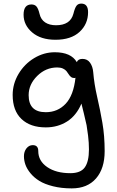

<svg xmlns="http://www.w3.org/2000/svg" viewBox="-20 -793 654 1073"><path d="M290 -570.8Q208 -570.8 159.9 -611.8Q111.8 -652.8 111.8 -710.9Q111.8 -768.1 155.8 -768.1Q173.8 -768.1 183.8 -756.8Q193.8 -745.6 201.2 -714.8Q208.5 -683.6 232.4 -667.7Q256.3 -651.9 293 -651.9Q373 -651.9 390.1 -715.8Q398.4 -749 407.7 -761Q417 -772.9 434.1 -772.9Q472.2 -772.9 472.2 -725.1Q472.2 -658.7 424.6 -614.7Q377 -570.8 290 -570.8ZM380.9 259.8Q323.2 259.8 276.4 248Q229.5 236.3 200 218Q170.4 199.7 150.4 175.3Q130.4 150.9 122.1 127.2Q113.8 103.5 113.8 80.1Q113.8 54.2 127.9 36.1Q142.1 18.1 163.1 18.1Q193.8 18.1 193.8 50.8Q193.8 106.4 243.7 140.6Q293.5 174.8 373 174.8Q430.7 174.8 453.9 142.3Q477.1 109.9 477.1 42Q477.1 4.9 472.2 -35.2Q467.3 -75.2 463.9 -93.3Q460.4 -111.3 448.5 -159.7Q436.5 -208 435.1 -213.9Q406.7 -147 354.7 -114Q302.7 -81.1 235.8 -81.1Q149.4 -81.1 100.1 -127.9Q50.8 -174.8 50.8 -262.2Q50.8 -324.7 83.7 -380.1Q116.7 -435.5 171.1 -468.3Q225.6 -501 286.1 -501Q377 -501 409.2 -445.8Q416.5 -463.9 440.9 -463.9Q468.3 -463.9 483.4 -442.4Q498.5 -420.9 501 -389.2Q506.3 -324.2 522.9 -252Q539.6 -179.7 552.2 -106.9Q564.9 -34.2 564.9 51.8Q564.9 148.9 516.6 204.3Q468.3 259.8 380.9 259.8ZM140.1 -261.2Q140.1 -166 235.8 -166Q302.2 -166 346.7 -212.9Q391.1 -259.8 401.9 -358.9Q399.9 -356.9 395 -356.9Q384.3 -356.9 376.7 -363Q369.1 -369.1 363.8 -377.9Q358.4 -386.7 351.6 -395.3Q344.7 -403.8 331.8 -409.9Q318.8 -416 299.8 -416Q235.8 -416 188 -368.7Q140.1 -321.3 140.1 -261.2Z"/></svg>

Font: Shantell Sans Normal
Style: Regular
Weight: 400
Designer: Stephen Nixon, Anya Danilova, Shantell Martin
Foundry: Arrow Type
Version: Version 1.006;[559af2be0]